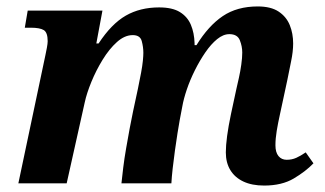

<svg xmlns="http://www.w3.org/2000/svg" viewBox="-20 -569 1009 596"><path d="M800 7Q762 7 735.5 -5.5Q709 -18 695 -41Q681 -64 681 -96Q681 -117 685 -147Q689 -177 697 -215L714 -294Q717 -307 721.5 -327Q726 -347 729 -368.5Q732 -390 732 -406Q732 -425 724.5 -444Q717 -463 692 -463Q673 -463 654 -447.5Q635 -432 617.5 -406.5Q600 -381 585 -351Q570 -321 560 -291.5Q550 -262 546 -239L538 -197Q535 -181 531 -155.5Q527 -130 523 -101.5Q519 -73 516 -46Q513 -19 512 0H357Q359 -20 362.5 -48.5Q366 -77 371.5 -108.5Q377 -140 382.5 -170Q388 -200 393 -223L408 -293Q414 -322 418 -343.5Q422 -365 423.5 -380.5Q425 -396 425 -405Q425 -423 420 -441.5Q415 -460 392 -460Q367 -460 343 -438.5Q319 -417 298.5 -383.5Q278 -350 263.5 -314.5Q249 -279 243 -251L187 0H37L121 -398Q123 -407 125.5 -420.5Q128 -434 128 -441Q128 -468 116 -475.5Q104 -483 75 -483H57L66 -536H298L279 -434H286Q326 -495 370.5 -520.5Q415 -546 474 -546Q515 -546 538.5 -531.5Q562 -517 572.5 -492Q583 -467 584 -435Q584 -434 584 -432.5Q584 -431 584 -429H590Q627 -489 671.5 -519Q716 -549 780 -549Q821 -549 845 -533Q869 -517 879.5 -491Q890 -465 890 -434Q890 -409 883.5 -378Q877 -347 872 -321L849 -214Q843 -187 839 -163Q835 -139 835 -118Q835 -96 844.5 -84.5Q854 -73 870 -73Q886 -73 899.5 -79Q913 -85 929 -96L953 -62Q929 -37 892 -15Q855 7 800 7Z"/></svg>

Font: Noto Serif
Style: Italic
Weight: 400
Italic angle: -12°
Designer: Monotype Design Team
Foundry: Monotype Imaging Inc.
Version: Version 2.013